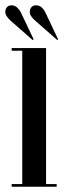

<svg xmlns="http://www.w3.org/2000/svg" viewBox="-31 -705 246 725"><path d="M13 0V-10H53V-513.5H13V-523.5H143V-10H183V0ZM185 -554 102 -627Q93 -634.5 87.2 -643Q81.5 -651.5 81.5 -660.5Q81.5 -670.5 87.8 -677.8Q94 -685 105 -685Q117.5 -685 126.5 -676.8Q135.5 -668.5 140.5 -657.5L188.5 -556.5ZM92 -554 9 -627Q0.5 -634.5 -5.2 -643Q-11 -651.5 -11 -660.5Q-11 -670.5 -4.8 -677.8Q1.5 -685 12.5 -685Q24.5 -685 33.5 -676.8Q42.5 -668.5 48 -657.5L96 -556.5Z"/></svg>

Font: Imbue 100pt Medium
Style: Regular
Weight: 500
Designer: Tyler Finck
Foundry: Etcetera Type Company
Version: Version 1.102; ttfautohint (v1.8.3)